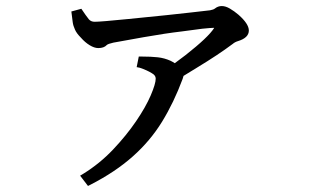

<svg xmlns="http://www.w3.org/2000/svg" viewBox="-20 -544 1040 635"><path d="M274 -480Q281 -472 293 -472Q313 -472 403 -481Q555 -496 609.5 -502.5Q664 -509 675 -510Q686 -512 691 -516Q701 -524 713.5 -524Q726 -524 740.5 -515.5Q755 -507 769 -495Q803 -465 803 -443Q803 -419 767 -408Q757 -405 750 -399Q702 -363 631 -320Q609 -306 587 -293Q586 -289 584 -283Q555 -205 516 -141.5Q477 -78 419 -26.5Q361 25 279 67L271 71L245 37L255 31Q310 -3 354 -49.5Q398 -96 430 -143Q462 -190 478.5 -228.5Q495 -267 495 -284Q495 -295 482 -302Q466 -312 442 -320L432 -322L439 -357H448Q480 -357 502 -354.5Q524 -352 544 -343Q552 -339 558 -335Q576 -348 594 -362Q669 -421 688 -451V-452Q678 -452 649 -449L581 -440Q529 -434 455 -421Q381 -408 355 -403Q337 -399 333 -395Q324 -385 305 -385Q292 -385 276.5 -394.5Q261 -404 248 -419Q233 -434 228 -446Q222 -459 220.5 -470.5Q219 -482 216 -506L249 -515Q265 -491 274 -480Z"/></svg>

Font: Early Summer Mincho Screen
Style: Regular
Weight: 400
Designer: GuiWonder
Version: Version 1.002